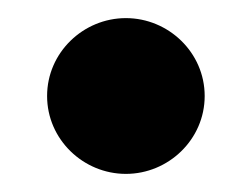

<svg xmlns="http://www.w3.org/2000/svg" viewBox="-20 -416 277 212"><path d="M119 -224C166 -224 206 -262 206 -310C206 -358 166 -396 119 -396C72 -396 32 -358 32 -310C32 -262 72 -224 119 -224Z"/></svg>

Font: Charger
Style: Hemi
Weight: 900
Designer: Jasper
Foundry: Cannot Into Space Fonts
Version: Version 0.99